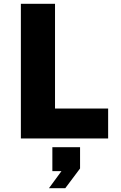

<svg xmlns="http://www.w3.org/2000/svg" viewBox="-20 -730 640 1012"><path d="M90 0V-710H270V-158H550V0ZM238 262 304 172H256V46H402V158L324 262Z"/></svg>

Font: Geist Mono UltraBlack
Style: Regular
Weight: 900
Monospace: yes
Designer: Basement.studio, Andrés Briganti, Mateo Zaragoza
Foundry: Basement.studio, Vercel, Andrés Briganti, Guido Ferreyra, Mateo Zaragoza
Version: Version 1.400; ttfautohint (v1.8.4.7-5d5b)